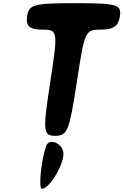

<svg xmlns="http://www.w3.org/2000/svg" viewBox="-20 -903 775 1206"><path d="M271 12C240 91 220 283 243 283C293 283 392 112 377 50C364 -8 289 -35 271 12ZM150 -800C141 -740 167 -717 242 -717C345 -717 345 -712 295 -383C248 -79 251 -50 327 -50C403 -50 415 -79 462 -383C512 -712 514 -717 617 -717C692 -717 724 -740 733 -800C744 -875 716 -883 454 -883C192 -883 161 -875 150 -800Z"/></svg>

Font: Hussar Skorodowane
Style: Ky
Weight: 700
Foundry: Cannot Into Space Fonts
Version: Version 0.892